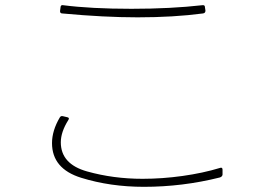

<svg xmlns="http://www.w3.org/2000/svg" viewBox="-20 -722 1040 742"><path d="M212 -679 214 -694Q214 -698 216.5 -700.5Q219 -703 223 -702Q332 -688 488 -688Q640 -688 763 -702H765Q772 -702 772 -694L774 -681Q774 -671 764 -670Q651 -655 512 -655Q382 -655 221 -670Q212 -670 212 -679ZM829 -36Q685 0 536 0Q406 0 293.5 -35Q181 -70 181 -169Q181 -217 211 -268Q215 -275 223 -273L240 -269Q250 -267 244 -258Q215 -212 215 -172Q215 -88 316.5 -59.5Q418 -31 531 -31Q607 -31 685.5 -42Q764 -53 830 -73L834 -74Q840 -74 840 -66V-47Q839 -39 829 -36Z"/></svg>

Font: LINE Seed JP_TTF Thin
Style: Regular
Weight: 250
Designer: LY Corporation & Fontrix & Fontworks
Version: Version 1.008